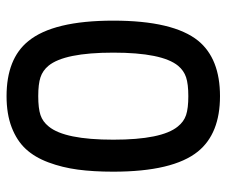

<svg xmlns="http://www.w3.org/2000/svg" viewBox="-74 -616 707 600"><g transform="rotate(-90 280.0 -315.5)"><path d="M280 -550Q242 -550 221 -543Q200 -536 185 -517Q144 -467 144 -315.5Q144 -164 185 -114Q200 -95 221 -88Q242 -81 280 -81Q318 -81 339 -88Q360 -95 375 -113Q416 -163 416 -315.5Q416 -468 375 -518Q360 -536 339 -543Q318 -550 280 -550ZM44 -316Q44 -378 50.5 -426.5Q57 -475 73 -518Q89 -561 115 -589Q141 -617 182.5 -633Q224 -649 280 -649Q397 -649 452 -581Q516 -503 516 -315.5Q516 -128 453 -50Q397 18 280 18Q163 18 107 -51Q44 -129 44 -316Z"/></g></svg>

Font: Brass Mono
Style: Bold
Weight: 700
Monospace: yes
Version: Version 1.100; ttfautohint (v1.8.3) -l 8 -r 50 -G 200 -x 14 